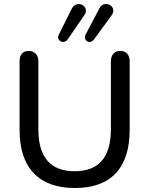

<svg xmlns="http://www.w3.org/2000/svg" viewBox="-20 -932 747 961"><path d="M78 -282V-625Q78 -650 89.5 -663.5Q101 -677 124 -677Q146 -677 159 -663Q172 -649 172 -625V-285Q172 -75 354 -75Q535 -75 535 -285V-625Q535 -649 547.5 -663Q560 -677 583 -677Q605 -677 617 -663Q629 -649 629 -625V-282Q629 -139 559.5 -65Q490 9 354 9Q220 9 149 -65Q78 -139 78 -282ZM296 -722Q286 -722 278.5 -729Q271 -736 271 -746Q271 -752 274 -758L340 -890Q346 -901 355 -906.5Q364 -912 373 -912Q388 -912 399 -902.5Q410 -893 410 -879Q410 -867 402 -856L319 -735Q309 -722 296 -722ZM428 -722Q419 -722 412 -728.5Q405 -735 405 -745Q405 -753 409 -760L478 -891Q489 -912 511 -912Q525 -912 536 -902.5Q547 -893 547 -879Q547 -867 539 -856L450 -734Q441 -722 428 -722Z"/></svg>

Font: SN Pro
Style: Regular
Weight: 400
Designer: Tobias Whetton
Foundry: Supernotes
Version: Version 1.003